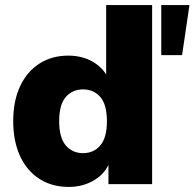

<svg xmlns="http://www.w3.org/2000/svg" viewBox="-20 -725 766 756"><path d="M250 11Q185 11 135.5 -20.5Q86 -52 59 -110.5Q32 -169 32 -248Q32 -327 59 -385Q86 -443 135 -474.5Q184 -506 249 -506Q305 -506 347.5 -480.5Q390 -455 407 -414H398V-705H579V0H407V-90H413Q397 -44 352.5 -16.5Q308 11 250 11ZM307 -122Q349 -122 375 -152.5Q401 -183 401 -248Q401 -313 375 -343Q349 -373 307 -373Q265 -373 239 -343Q213 -313 213 -248Q213 -183 239 -152.5Q265 -122 307 -122ZM615 -508V-705H726L697 -508Z"/></svg>

Font: Nunito Sans 11pt Black
Style: Regular
Weight: 900
Version: Version 3.101;gftools[0.9.27]